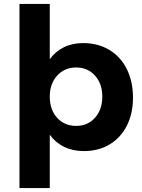

<svg xmlns="http://www.w3.org/2000/svg" viewBox="-20 -762 724 976"><path d="M403 -543Q478 -543 535.5 -508.5Q593 -474 624.5 -411Q656 -348 656 -266Q656 -185 625 -123.5Q594 -62 537.5 -28Q481 6 406 6Q350 6 306 -15.5Q262 -37 233 -77V194H79V-742H233V-461Q262 -501 305 -522Q348 -543 403 -543ZM233 -271Q233 -204 270.5 -163Q308 -122 367 -122Q426 -122 463 -163.5Q500 -205 500 -271Q500 -336 463 -377.5Q426 -419 367 -419Q308 -419 270.5 -377.5Q233 -336 233 -271Z"/></svg>

Font: Gontserrat SemiBold
Style: Regular
Weight: 600
Designer: Julieta Ulanovsky
Foundry: Julieta Ulanovsky
Version: Version 6.001